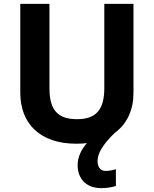

<svg xmlns="http://www.w3.org/2000/svg" viewBox="-20 -734 796 994"><path d="M485 100C485 60 512 14 574 -46C639 -93 671 -167 671 -252V-714H520V-278C520 -167 478 -117 379 -117C284 -117 236 -159 236 -277V-714H85V-254C85 -95 186 10 375 10C394 10 412 9 430 7C401 39 382 79 382 121C382 194 429 240 504 240C536 240 559 235 580 229V142C567 146 547 151 526 151C503 151 485 134 485 100Z"/></svg>

Font: Noto Kufi Arabic
Style: Bold
Weight: 700
Designer: Monotype Design Team, David Williams, Khaled Hosny
Foundry: Google LLC
Version: Version 2.109